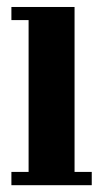

<svg xmlns="http://www.w3.org/2000/svg" viewBox="-20 -544 303 564"><path d="M13.5 0V-39H64V-485H13.5V-523.5H199V-39H249.5V0Z"/></svg>

Font: Imbue Thin 10pt ExtraBold
Style: Regular
Weight: 800
Version: Version 1.102